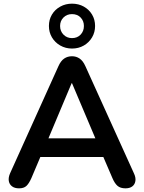

<svg xmlns="http://www.w3.org/2000/svg" viewBox="-20 -1020 784 1048"><path d="M84 8Q60 8 45.5 -3Q31 -14 28 -32.5Q25 -51 35 -74L299 -659Q312 -688 330.5 -700.5Q349 -713 373 -713Q396 -713 414.5 -700.5Q433 -688 446 -659L711 -74Q722 -51 719 -32Q716 -13 702 -2.5Q688 8 665 8Q637 8 621.5 -5.5Q606 -19 594 -47L529 -198L583 -163H161L215 -198L151 -47Q138 -18 124 -5Q110 8 84 8ZM371 -566 231 -233 205 -265H539L514 -233L373 -566ZM373 -755Q338 -755 309 -771.5Q280 -788 263.5 -816Q247 -844 247 -878Q247 -913 263.5 -940.5Q280 -968 309 -984Q338 -1000 373 -1000Q409 -1000 437.5 -984Q466 -968 482.5 -940.5Q499 -913 499 -878Q499 -844 482.5 -816Q466 -788 437.5 -771.5Q409 -755 373 -755ZM373 -812Q402 -812 420 -831Q438 -850 438 -878Q438 -906 420 -924.5Q402 -943 373 -943Q345 -943 326.5 -924.5Q308 -906 308 -878Q308 -850 326.5 -831Q345 -812 373 -812Z"/></svg>

Font: Nunito ExtraLight
Style: Bold
Weight: 700
Version: Version 3.602